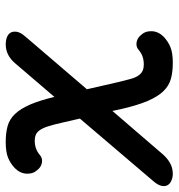

<svg xmlns="http://www.w3.org/2000/svg" viewBox="-12 -602 610 655"><g transform="rotate(-90 292.5 -275.0)"><path d="M494 -492 315 -283 339 -178Q345 -154 349.5 -136.5Q354 -119 361 -108.5Q368 -98 377 -93.5Q386 -89 400 -89Q414 -89 426 -93Q438 -97 450 -107Q460 -116 475.5 -113.5Q491 -111 502 -96Q514 -83 513 -61Q512 -39 494 -21Q478 -6 458.5 2Q439 10 405 10Q374 10 350.5 3.5Q327 -3 308.5 -22Q290 -41 275 -76Q260 -111 247 -168L241 -196L93 -24Q79 -8 62.5 1Q46 10 26 10Q15 10 4 5.5Q-7 1 -12 -7.5Q-17 -16 -14.5 -28.5Q-12 -41 2 -57L215 -307L200 -372Q194 -399 188 -417Q182 -435 175 -444.5Q168 -454 159.5 -457.5Q151 -461 140 -461Q126 -461 114 -457Q102 -453 90 -443Q80 -434 64.5 -436.5Q49 -439 38 -454Q26 -467 27 -489Q28 -511 46 -529Q62 -544 81.5 -552Q101 -560 135 -560Q166 -560 189.5 -553.5Q213 -547 231 -528Q249 -509 264 -474Q277 -443 289 -394L402 -526Q416 -543 432.5 -551.5Q449 -560 469 -560Q481 -560 492 -556Q503 -552 508 -543.5Q513 -535 511 -522Q509 -509 494 -492Z"/></g></svg>

Font: Maple Mono Medium
Style: Italic
Weight: 500
Italic angle: -10°
Monospace: yes
Designer: subframe7536
Version: Version 7.000